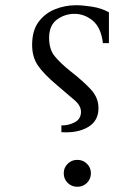

<svg xmlns="http://www.w3.org/2000/svg" viewBox="-20 -700 527 735"><path d="M215 -194V-220Q241 -219 265.5 -231.5Q290 -244 290 -272Q290 -295 266 -316Q242 -337 198 -374Q147 -417 125 -449.5Q103 -482 103 -528Q103 -583 127.5 -616Q152 -649 190.5 -664.5Q229 -680 271 -680Q296 -680 332 -674.5Q368 -669 397 -653V-535H374Q367 -594 335.5 -620.5Q304 -647 265 -647Q228 -647 198 -625Q168 -603 168 -555Q168 -512 188.5 -486Q209 -460 249 -428Q299 -389 328 -357.5Q357 -326 357 -286Q357 -237 317 -213.5Q277 -190 215 -194ZM276 15Q254 15 239 0Q224 -15 224 -37Q224 -58 239 -73Q254 -88 276 -88Q298 -88 313 -73Q328 -58 328 -37Q328 -15 313 0Q298 15 276 15Z"/></svg>

Font: Bona Nova
Style: Regular
Weight: 400
Designer: Mateusz Machalski
Foundry: Capitalics
Version: Version 4.001; ttfautohint (v1.8.3)